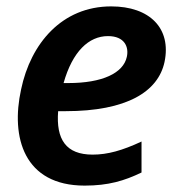

<svg xmlns="http://www.w3.org/2000/svg" viewBox="-20 -571 552 601"><path d="M245 10C319 10 369 -5 423 -31V-128C363 -100 317 -87 270 -87C187 -87 155 -134 162 -223H185C377 -223 475 -284 495 -377C517 -482 449 -551 328 -551C174 -551 76 -435 46 -291C13 -141 55 10 245 10ZM318 -458C370 -458 384 -424 377 -393C366 -342 300 -311 194 -311H179C207 -410 258 -458 318 -458Z"/></svg>

Font: Noto Sans SemiBold
Style: Italic
Weight: 600
Italic angle: -12°
Designer: Monotype Design Team
Foundry: Monotype Imaging Inc.
Version: Version 2.013